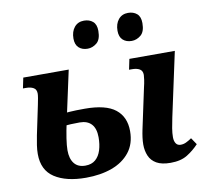

<svg xmlns="http://www.w3.org/2000/svg" viewBox="-84 -855 1028 957"><g transform="rotate(-10 430.0 -376.5)"><path d="M704 10Q659 10 633 -5Q607 -20 596 -46Q585 -72 585 -103Q585 -120 587.5 -139Q590 -158 594 -177L638 -383Q643 -403 645.5 -420.5Q648 -438 648 -445Q648 -466 633.5 -474.5Q619 -483 595 -483H580L591 -536H821L751 -211Q745 -183 741 -158.5Q737 -134 737 -114Q737 -94 745 -82Q753 -70 769 -70Q783 -70 796 -76Q809 -82 825 -93L848 -59Q822 -31 789 -10.5Q756 10 704 10ZM276 10Q176 10 117.5 -28Q59 -66 59 -148Q59 -169 62.5 -192.5Q66 -216 71 -241L102 -389Q106 -407 108.5 -422.5Q111 -438 111 -445Q111 -466 96.5 -474.5Q82 -483 58 -483H43L54 -536H284L230 -287L207 -324Q257 -329 285.5 -329.5Q314 -330 329 -330Q435 -330 483.5 -291.5Q532 -253 532 -181Q532 -117 498.5 -74.5Q465 -32 407.5 -11Q350 10 276 10ZM283 -50Q315 -50 334.5 -67Q354 -84 363 -113Q372 -142 372 -178Q372 -222 351.5 -244.5Q331 -267 292 -267Q267 -267 247 -266Q227 -265 194 -261L229 -283Q219 -237 213.5 -200.5Q208 -164 208 -141Q208 -98 227 -74Q246 -50 283 -50ZM618.5 -622Q591 -622 574 -637.5Q557 -653 557 -684Q557 -719 574.9 -741Q592.9 -763 623.8 -763Q651 -763 668.5 -748Q686 -733.1 686 -700.6Q686 -657 664.8 -639.5Q643.5 -622 618.5 -622ZM395.5 -622Q368 -622 351 -637.5Q334 -653 334 -684Q334 -719 351.9 -741Q369.9 -763 400.8 -763Q428 -763 445.5 -748Q463 -733.1 463 -700.6Q463 -657 441.8 -639.5Q420.5 -622 395.5 -622Z"/></g></svg>

Font: Noto Serif
Style: Italic
Weight: 400
Italic angle: -12°
Designer: Monotype Design Team
Foundry: Monotype Imaging Inc.
Version: Version 2.013